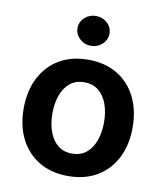

<svg xmlns="http://www.w3.org/2000/svg" viewBox="-86 -835 783 916"><g transform="rotate(10 305.5 -377.5)"><path d="M305.7 10.7Q224.6 10.7 165.3 -24.4Q106 -59.6 73.7 -123Q41.5 -186.5 41.5 -270.5Q41.5 -355 73.7 -418.7Q106 -482.4 165.3 -517.6Q224.6 -552.7 305.7 -552.7Q386.7 -552.7 445.8 -517.6Q504.9 -482.4 537.1 -418.7Q569.3 -355 569.3 -270.5Q569.3 -186.5 537.1 -123Q504.9 -59.6 445.8 -24.4Q386.7 10.7 305.7 10.7ZM305.7 -98.1Q347.2 -98.1 375 -121.1Q402.8 -144 416.7 -183.1Q430.7 -222.2 430.7 -271Q430.7 -319.8 416.7 -358.9Q402.8 -397.9 375 -420.7Q347.2 -443.4 305.7 -443.4Q263.7 -443.4 236.1 -420.7Q208.5 -397.9 194.6 -359.1Q180.7 -320.3 180.7 -271Q180.7 -222.2 194.6 -183.1Q208.5 -144 236.1 -121.1Q263.7 -98.1 305.7 -98.1ZM305.2 -620.1Q273.4 -620.1 250.7 -641.4Q228 -662.6 228 -692.4Q228 -722.7 250.7 -743.7Q273.4 -764.6 305.2 -764.6Q337.4 -764.6 360.1 -743.7Q382.8 -722.7 382.8 -692.4Q382.8 -662.6 360.1 -641.4Q337.4 -620.1 305.2 -620.1Z"/></g></svg>

Font: Inter
Style: 650
Weight: 650
Designer: Rasmus Andersson
Foundry: rsms
Version: Version 4.001;git-66647c0bb